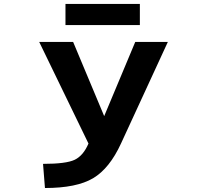

<svg xmlns="http://www.w3.org/2000/svg" viewBox="-20 -946 1040 978"><path d="M209 11.7 199.2 -111.3Q317.4 -111.3 360.8 -132.3Q404.3 -153.3 430.7 -214.8L179.7 -732.4H352.5L510.7 -354.5L668.9 -732.4H835L596.7 -215.8Q538.1 -87.9 454.1 -38.1Q370.1 11.7 209 11.7ZM313.5 -818.4V-925.8H692.4V-818.4Z"/></svg>

Font: Gen Shin Gothic Monospace Bold
Style: Bold
Weight: 700
Designer: [Source Han Sans]
Ryoko NISHIZUKA  (kana & ideographs); Paul D. Hunt (Latin, Greek & Cyrillic); Wenlong ZHANG  (bopomofo
Version: Version 1.002.20150607